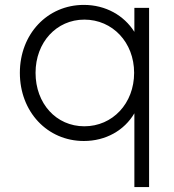

<svg xmlns="http://www.w3.org/2000/svg" viewBox="-20 -563 711 783"><path d="M528 200H588V-531H528V-433C486 -500 411 -543 322 -543C173 -543 61 -424 61 -266C61 -107 173 12 322 12C411 12 487 -31 528 -101ZM125 -266C125 -390 210 -483 324 -483C439 -483 527 -390 527 -266C527 -141 439 -48 324 -48C209 -48 125 -141 125 -266Z"/></svg>

Font: Mluvka Light
Style: Regular
Weight: 300
Designer: Modified by Jiří Krblich, Original typeface by Gumpita Rahayu
Foundry: Gumpita Rahayu & Jiří Krblich
Version: Version 2.000;Glyphs 3.1.1 (3134)